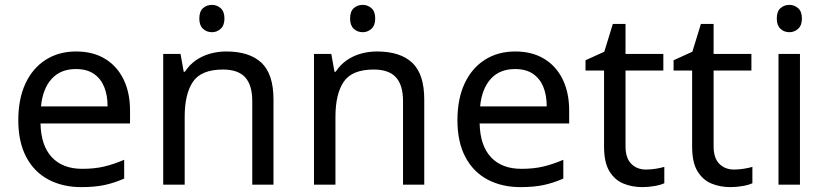

<svg xmlns="http://www.w3.org/2000/svg" viewBox="-20 -757 3384 787"><path d="M292 -546Q361 -546 410.5 -516Q460 -486 486.5 -431.5Q513 -377 513 -304V-251H146Q148 -160 192.5 -112.5Q237 -65 317 -65Q368 -65 407.5 -74.5Q447 -84 489 -102V-25Q448 -7 408 1.5Q368 10 313 10Q237 10 178.5 -21Q120 -52 87.5 -113.5Q55 -175 55 -264Q55 -352 84.5 -415Q114 -478 167.5 -512Q221 -546 292 -546ZM291 -474Q228 -474 191.5 -433.5Q155 -393 148 -321H421Q421 -367 407 -401Q393 -435 364.5 -454.5Q336 -474 291 -474Z M849 -737Q869 -737 884.5 -723.5Q900 -710 900 -681Q900 -653 884.5 -639Q869 -625 849 -625Q827 -625 812 -639Q797 -653 797 -681Q797 -710 812 -723.5Q827 -737 849 -737ZM907 -546Q1003 -546 1052 -499.5Q1101 -453 1101 -349V0H1014V-343Q1014 -408 985 -440Q956 -472 894 -472Q805 -472 771 -422Q737 -372 737 -278V0H649V-536H720L733 -463H738Q756 -491 782.5 -509.5Q809 -528 841 -537Q873 -546 907 -546Z M1467 -737Q1487 -737 1502.5 -723.5Q1518 -710 1518 -681Q1518 -653 1502.5 -639Q1487 -625 1467 -625Q1445 -625 1430 -639Q1415 -653 1415 -681Q1415 -710 1430 -723.5Q1445 -737 1467 -737ZM1525 -546Q1621 -546 1670 -499.5Q1719 -453 1719 -349V0H1632V-343Q1632 -408 1603 -440Q1574 -472 1512 -472Q1423 -472 1389 -422Q1355 -372 1355 -278V0H1267V-536H1338L1351 -463H1356Q1374 -491 1400.5 -509.5Q1427 -528 1459 -537Q1491 -546 1525 -546Z M2092 -546Q2161 -546 2210.5 -516Q2260 -486 2286.5 -431.5Q2313 -377 2313 -304V-251H1946Q1948 -160 1992.5 -112.5Q2037 -65 2117 -65Q2168 -65 2207.5 -74.5Q2247 -84 2289 -102V-25Q2248 -7 2208 1.5Q2168 10 2113 10Q2037 10 1978.5 -21Q1920 -52 1887.5 -113.5Q1855 -175 1855 -264Q1855 -352 1884.5 -415Q1914 -478 1967.5 -512Q2021 -546 2092 -546ZM2091 -474Q2028 -474 1991.5 -433.5Q1955 -393 1948 -321H2221Q2221 -367 2207 -401Q2193 -435 2164.5 -454.5Q2136 -474 2091 -474Z M2628 -62Q2648 -62 2669 -65.5Q2690 -69 2703 -73V-6Q2689 1 2663 5.5Q2637 10 2613 10Q2571 10 2535.5 -4.5Q2500 -19 2478 -55Q2456 -91 2456 -156V-468H2380V-510L2457 -545L2492 -659H2544V-536H2699V-468H2544V-158Q2544 -109 2567.5 -85.5Q2591 -62 2628 -62Z M2989 -62Q3009 -62 3030 -65.5Q3051 -69 3064 -73V-6Q3050 1 3024 5.5Q2998 10 2974 10Q2932 10 2896.5 -4.5Q2861 -19 2839 -55Q2817 -91 2817 -156V-468H2741V-510L2818 -545L2853 -659H2905V-536H3060V-468H2905V-158Q2905 -109 2928.5 -85.5Q2952 -62 2989 -62Z M3259 -536V0H3171V-536ZM3216 -737Q3236 -737 3251.5 -723.5Q3267 -710 3267 -681Q3267 -653 3251.5 -639Q3236 -625 3216 -625Q3194 -625 3179 -639Q3164 -653 3164 -681Q3164 -710 3179 -723.5Q3194 -737 3216 -737Z"/></svg>

Font: usinhala25
Style: Book
Weight: 400
Designer: Jelle Bosma - Monotype Design Team
Foundry: Monotype Imaging Inc.
Version: Version 2.003